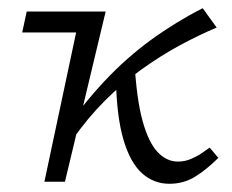

<svg xmlns="http://www.w3.org/2000/svg" viewBox="-20 -442 565 467"><path d="M156 -102 132 -117Q181 -188 234.5 -245Q288 -302 348 -345.5Q408 -389 473 -422L507 -375Q462 -356 416 -331Q370 -306 324 -273Q278 -240 235.5 -197.5Q193 -155 156 -102ZM88 0 176 -414H237L138 0ZM34 -363 45 -414H237L190 -363ZM392 5Q354 5 325.5 -20.5Q297 -46 280.5 -101.5Q264 -157 262 -247L307 -293Q312 -202 326.5 -149Q341 -96 363 -72.5Q385 -49 413 -49Q429 -49 443.5 -55Q458 -61 470 -69Q482 -77 490 -83L511 -58Q483 -30 455 -12.5Q427 5 392 5Z"/></svg>

Font: Ysabeau
Style: Italic
Weight: 400
Italic angle: -12°
Designer: Christian Thalmann (Catharsis Fonts)
Version: Version 2.000;gftools[0.9.27.dev2+g8671c4b]